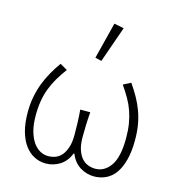

<svg xmlns="http://www.w3.org/2000/svg" viewBox="-113 -856 899 966"><g transform="rotate(15 337.0 -372.5)"><path d="M211 12Q180 12 152 -2Q124 -16 103 -44Q82 -72 70 -114.5Q58 -157 58 -215Q58 -258 65.5 -296Q73 -334 86 -367.5Q99 -401 116.5 -432Q134 -463 155 -492L193 -470Q171 -440 154 -411.5Q137 -383 125 -352Q113 -321 107 -286Q101 -251 101 -208Q101 -163 110 -129.5Q119 -96 134.5 -73Q150 -50 170.5 -38.5Q191 -27 214 -27Q233 -27 251 -33.5Q269 -40 283 -56Q297 -72 306 -98.5Q315 -125 315 -165Q315 -193 314 -225.5Q313 -258 310 -295H362Q359 -258 358 -225.5Q357 -193 357 -165Q357 -125 366 -98.5Q375 -72 389.5 -56Q404 -40 422.5 -33.5Q441 -27 459 -27Q507 -27 538.5 -72Q570 -117 570 -216Q570 -257 564.5 -290.5Q559 -324 548.5 -354Q538 -384 522 -412Q506 -440 484 -472L523 -492Q544 -462 561 -432Q578 -402 590.5 -369Q603 -336 609.5 -299Q616 -262 616 -217Q616 -158 604.5 -114.5Q593 -71 573 -43Q553 -15 524.5 -1.5Q496 12 463 12Q424 12 390 -9Q356 -30 339 -73H335Q318 -30 284.5 -9Q251 12 211 12ZM316 -567 364 -757 415 -747 349 -559Z"/></g></svg>

Font: CV Source Sans Light
Style: Regular
Weight: 300
Designer: Paul D. Hunt
Foundry: Adobe Systems Incorporated
Version: Version 3.001